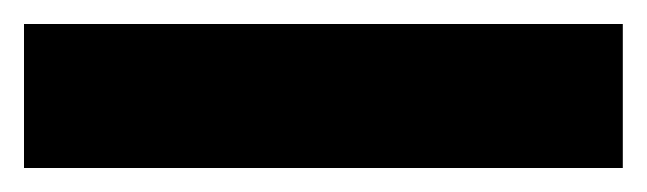

<svg xmlns="http://www.w3.org/2000/svg" viewBox="-22 -900 539 160"><path d="M497 -760H-2V-880H497Z"/></svg>

Font: Noto Sans Sinhala ExtraCondensed Black
Style: Regular
Weight: 900
Width: 2
Designer: Jelle Bosma - Monotype Design Team
Foundry: Monotype Imaging Inc.
Version: Version 2.006; ttfautohint (v1.8.4.7-5d5b)